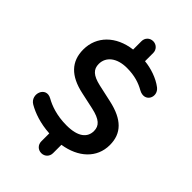

<svg xmlns="http://www.w3.org/2000/svg" viewBox="-277 -929 1153 1153"><g transform="rotate(45 300.0 -352.5)"><path d="M310 123C339 123 360 101 360 73V2C483 -17 567 -92 567 -203C567 -301 509 -361 381 -389L272 -413C201 -429 175 -455 175 -500C175 -561 227 -603 312 -603C378 -603 424 -587 463 -565C533 -526 572 -609 522 -648C478 -682 414 -703 360 -708V-778C360 -806 338 -828 310 -828C281 -828 260 -806 260 -778V-707C131 -691 48 -608 48 -496C48 -394 108 -332 229 -306L335 -283C413 -266 440 -239 440 -195C440 -141 399 -102 299 -102C214 -102 153 -126 116 -147C47 -186 9 -84 70 -49C115 -23 179 0 260 5V73C260 101 281 123 310 123Z"/></g></svg>

Font: Nunito
Style: Bold
Weight: 700
Designer: Vernon Adams
Foundry: Vernon Adams
Version: Version 3.602